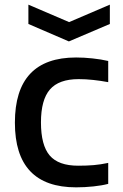

<svg xmlns="http://www.w3.org/2000/svg" viewBox="-20 -796 528 825"><path d="M307 9Q44 9 44 -269Q44 -549 307 -549Q341 -549 378 -545Q415 -541 445 -534V-443Q413 -449 380.5 -452.5Q348 -456 318 -456Q233 -456 194.5 -411.5Q156 -367 156 -270Q156 -172 193.5 -128Q231 -84 316 -84Q353 -84 382.5 -86.5Q412 -89 445 -96V-6Q419 1 381.5 5Q344 9 307 9ZM102 -776 277 -701 452 -776V-693L276 -618L102 -693Z"/></svg>

Font: EncodeSans
Style: Medium
Weight: 500
Designer: Pablo Impallari, Andres Torresi
Foundry: Pablo Impallari, Andres Torresi
Version: Version 1.000; ttfautohint (v1.4.1)